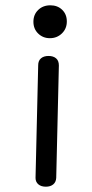

<svg xmlns="http://www.w3.org/2000/svg" viewBox="-20 -710 346 724"><path d="M106 -628Q106 -655 124 -672.5Q142 -690 170 -690Q197 -690 214.5 -673Q232 -656 232 -629Q232 -602 213.5 -584Q195 -566 168 -566Q142 -566 124 -583.5Q106 -601 106 -628ZM114 -39 124 -464Q124 -481 134.5 -490Q145 -499 163 -499Q181 -499 191.5 -490Q202 -481 202 -463L192 -39Q191 -23 180.5 -14.5Q170 -6 153 -6Q135 -6 124.5 -15Q114 -24 114 -39Z"/></svg>

Font: Mali
Style: Regular
Weight: 400
Version: Version 1.000; ttfautohint (v1.6)